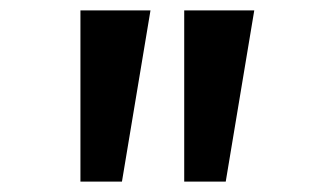

<svg xmlns="http://www.w3.org/2000/svg" viewBox="-20 -720 640 370"><path d="M335 -700H470L415 -370H335ZM135 -700H270L215 -370H135Z"/></svg>

Font: Sligoil Micro
Style: Regular
Weight: 400
Designer: Ariel Martín Pérez
Foundry: Igor Stepanchenko
Version: Version 1.001